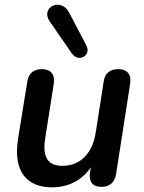

<svg xmlns="http://www.w3.org/2000/svg" viewBox="-20 -792 615 822"><path d="M203 10C273 10 331 -20 369 -76L365 -52C360 -12 378 8 414 8C450 8 471 -11 477 -47L537 -432C544 -472 525 -496 487 -496C451 -496 429 -479 424 -443L390 -226C377 -138 326 -82 247 -82C184 -82 162 -120 173 -197L210 -432C217 -473 197 -496 160 -496C124 -496 103 -479 97 -443L57 -196C35 -54 98 10 203 10ZM193 -700 287 -564C316 -522 372 -554 350 -597L276 -738C241 -806 151 -760 193 -700Z"/></svg>

Font: SN Pro Semibold
Style: Italic
Weight: 600
Italic angle: -9°
Designer: Tobias Whetton
Foundry: Supernotes
Version: Version 1.001;Glyphs 3.2 (3249)